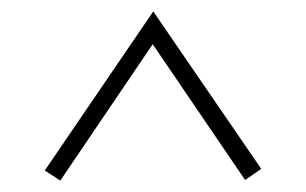

<svg xmlns="http://www.w3.org/2000/svg" viewBox="-20 -686 537 337"><path d="M249 -666 58.6 -386.7 85.9 -369.1 248 -608.4 410.2 -370.1 438.5 -389.6Z"/></svg>

Font: Yaldevi Colombo ExtraLight
Style: Regular
Weight: 275
Designer: Sol Matas, Denzil Rajitha, Kosala Senevirathne and Pathum Egodawatta
Foundry: Mooniak
Version: Version 1.020 ; ttfautohint (v1.6)